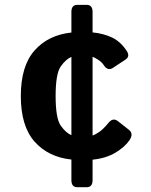

<svg xmlns="http://www.w3.org/2000/svg" viewBox="-20 -655 626 797"><path d="M66.4 -256.3Q66.4 -380.9 123.3 -445.3Q180.2 -509.8 276.4 -520V-605.5Q276.4 -634.8 300.8 -634.8H339.8Q364.3 -634.8 364.3 -605.5V-520.5Q409.7 -516.1 445.1 -499.3Q480.5 -482.4 505.9 -443.8Q521 -420.9 501 -407.7L449.2 -373.5Q427.2 -358.9 410.6 -384.8Q402.3 -397.5 387.2 -407Q372.1 -416.5 364.3 -419.4V-92.3Q375.5 -96.2 392.1 -107.4Q408.7 -118.7 430.7 -145.5Q449.2 -168 469.7 -151.9L515.1 -116.2Q535.6 -100.1 517.6 -73.2Q498.5 -44.9 459 -21.2Q419.4 2.4 364.3 7.8V92.8Q364.3 122.1 339.8 122.1H300.8Q276.4 122.1 276.4 92.8V7.3Q180.2 -2.9 123.3 -67.4Q66.4 -131.8 66.4 -256.3ZM210.9 -256.3Q210.9 -163.6 232.2 -133.5Q253.4 -103.5 276.4 -93.8V-418.9Q253.4 -409.2 232.2 -379.2Q210.9 -349.1 210.9 -256.3Z"/></svg>

Font: Istok Web
Style: Bold
Weight: 700
Designer: Andrey V. Panov
Foundry: Andrey V. Panov
Version: Version 1.0.2g